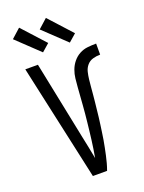

<svg xmlns="http://www.w3.org/2000/svg" viewBox="-178 -1063 857 1144"><g transform="rotate(-20 250.0 -490.5)"><path d="M205 0 44 -735H124L224 -245Q232 -208 239.5 -170.5Q247 -133 254 -96Q259 -123 263 -149.5Q267 -176 270.5 -203Q274 -230 277 -257Q280 -284 283 -311Q286 -338 288.5 -365Q291 -392 293 -419.5Q295 -447 297 -474Q299 -501 301 -528Q303 -555 306 -582Q309 -609 318.5 -634.5Q328 -660 345.5 -681.5Q363 -703 387 -716Q411 -729 438 -732Q465 -735 493 -735V-665Q469 -665 446.5 -658.5Q424 -652 409 -634.5Q394 -617 388.5 -594Q383 -571 380.5 -548Q378 -525 376 -502Q374 -479 372 -456Q370 -433 367.5 -410Q365 -387 362.5 -364Q360 -341 357.5 -318Q355 -295 351.5 -272Q348 -249 345 -226Q342 -203 338 -180Q334 -157 329.5 -134.5Q325 -112 320 -89Q315 -66 309 -44Q303 -22 295 0ZM348 -794 206 -929 264 -981 396 -836ZM178 -794 36 -929 94 -981 226 -836Z"/></g></svg>

Font: Iosevka www.saffi
Style: Regular
Weight: 400
Monospace: yes
Designer: Belleve Invis
Foundry: Belleve Invis
Version: Version 22.0.2; ttfautohint (v1.8.3)